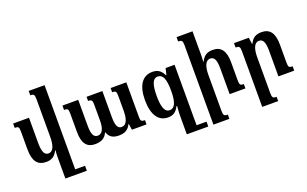

<svg xmlns="http://www.w3.org/2000/svg" viewBox="-106 -1275 3249 2034"><g transform="rotate(-20 1518.5 -257.5)"><path d="M215 11C276 11 315 -13 343 -72H348C346 -48 344 -24 344 0V245H586V189H475V-760H296V-711C334 -711 344 -703 344 -647V-224C344 -133 324 -66 267 -66C218 -66 202 -120 202 -209V-492H23V-443C66 -443 72 -436 72 -378V-185C72 -49 119 11 215 11Z M1122 -492V-445C1163 -445 1170 -435 1170 -381V-222C1170 -128 1149 -64 1092 -64C1045 -64 1029 -110 1029 -201V-492H851V-445C892 -445 899 -436 899 -379V-210C899 -121 877 -64 822 -64C773 -64 757 -113 757 -201V-492H579V-443C621 -443 628 -437 628 -381V-177C628 -45 676 11 767 11C831 11 879 -10 905 -69H910C929 -11 971 11 1035 11C1105 11 1142 -14 1169 -68H1173L1183 0H1348V-48C1304 -48 1299 -58 1299 -109V-492Z M1742 -492 1725 -420H1719C1692 -477 1653 -502 1594 -502C1483 -502 1420 -412 1420 -247C1420 -78 1484 9 1588 9C1648 9 1682 -14 1712 -73H1719C1714 -16 1713 17 1713 51V245H1955V190H1843V-492ZM1631 -57C1568 -57 1552 -141 1552 -246C1552 -351 1567 -436 1631 -436C1690 -436 1715 -377 1715 -246C1715 -113 1687 -57 1631 -57Z M2463 -49C2421 -49 2415 -57 2415 -115V-312C2415 -444 2367 -502 2275 -502C2207 -502 2171 -474 2144 -418H2140C2142 -442 2143 -467 2143 -492V-760H1963V-711C2003 -711 2013 -702 2013 -649V245H2193V197C2151 197 2143 188 2143 134V-267C2143 -360 2165 -425 2220 -425C2270 -425 2285 -375 2285 -288V0H2463Z M3013 -49C2971 -49 2965 -57 2965 -115V-312C2965 -444 2917 -502 2825 -502C2757 -502 2721 -475 2694 -419H2690L2680 -492H2513V-443C2553 -443 2563 -434 2563 -381V245H2743V197C2701 197 2693 188 2693 134V-267C2693 -359 2715 -425 2770 -425C2820 -425 2835 -373 2835 -288V0H3013Z"/></g></svg>

Font: Noto Serif Armenian Condensed
Style: Bold
Weight: 700
Width: 3
Designer: Monotype Design Team
Foundry: Monotype Imaging Inc.
Version: Version 2.008